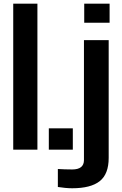

<svg xmlns="http://www.w3.org/2000/svg" viewBox="-20 -820 670 1052"><path d="M52.5 0V-800H185V0ZM247.5 0V-117H379V0ZM441.5 -695.5V-800H580.5V-695.5ZM375.5 211.5Q358 211.5 336.8 209.5Q315.5 207.5 297 204.5V106Q311.5 107 334.8 107.8Q358 108.5 375.5 108.5Q408 108.5 424 95.5Q440 82.5 440 57.5V-600H575.5V45Q575.5 134 526.2 172.8Q477 211.5 375.5 211.5Z"/></svg>

Font: Big Shoulders Stencil Text Thin ExtraBold
Style: Regular
Weight: 800
Version: Version 2.001